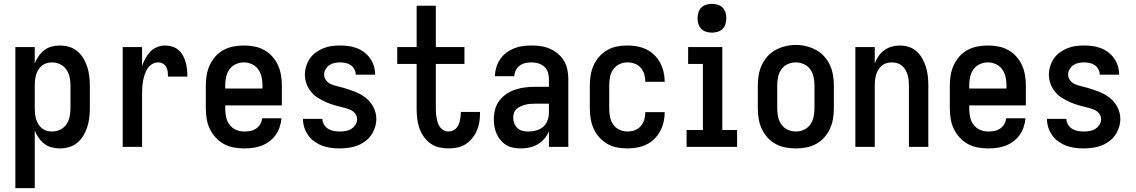

<svg xmlns="http://www.w3.org/2000/svg" viewBox="-20 -765 5915 1000"><path d="M60 215V-520H161V-435Q169 -455 181.5 -473Q194 -491 211 -504Q228 -517 249 -522.5Q270 -528 292 -528Q316 -528 340 -521Q364 -514 383 -498Q402 -482 414.5 -461Q427 -440 434.5 -416.5Q442 -393 445 -368.5Q448 -344 448 -320V-200Q448 -176 445 -151.5Q442 -127 434.5 -103.5Q427 -80 414.5 -59Q402 -38 383 -22Q364 -6 340 1Q316 8 292 8Q270 8 249 2.5Q228 -3 211 -16Q194 -29 181.5 -47Q169 -65 161 -85V215ZM251 -80Q273 -80 293 -89.5Q313 -99 325.5 -117Q338 -135 342.5 -156.5Q347 -178 347 -200V-320Q347 -342 342.5 -363.5Q338 -385 325.5 -403Q313 -421 293 -430.5Q273 -440 251 -440Q237 -440 223 -436Q209 -432 198 -423Q187 -414 179.5 -401.5Q172 -389 168 -375.5Q164 -362 162.5 -348Q161 -334 161 -320V-200Q161 -186 162.5 -172Q164 -158 168 -144.5Q172 -131 179.5 -118.5Q187 -106 198 -97Q209 -88 223 -84Q237 -80 251 -80Z M619 0V-520H720V-420Q726 -440 736.5 -459.5Q747 -479 762 -495Q777 -511 797.5 -519.5Q818 -528 840 -528Q859 -528 877 -522.5Q895 -517 909.5 -504.5Q924 -492 933 -475.5Q942 -459 947 -441Q952 -423 954 -404Q956 -385 956 -366H855Q855 -379 853.5 -391.5Q852 -404 846 -415.5Q840 -427 828.5 -433.5Q817 -440 805 -440Q787 -440 772 -431Q757 -422 748 -407.5Q739 -393 733.5 -376.5Q728 -360 725 -343.5Q722 -327 721 -310Q720 -293 720 -276V0Z M1252 8Q1225 8 1197.5 3Q1170 -2 1146 -15Q1122 -28 1103.5 -48.5Q1085 -69 1073 -93.5Q1061 -118 1056.5 -145.5Q1052 -173 1052 -200V-320Q1052 -347 1056.5 -374Q1061 -401 1072.5 -426Q1084 -451 1102.5 -471.5Q1121 -492 1145 -505Q1169 -518 1196 -523Q1223 -528 1250 -528Q1277 -528 1304 -523Q1331 -518 1355 -505Q1379 -492 1397.5 -471.5Q1416 -451 1427.5 -426Q1439 -401 1443.5 -374Q1448 -347 1448 -320V-216H1153V-200Q1153 -178 1157.5 -156Q1162 -134 1175 -116Q1188 -98 1209 -89Q1230 -80 1252 -80Q1268 -80 1284 -83Q1300 -86 1313.5 -95Q1327 -104 1335.5 -118Q1344 -132 1345 -149H1446Q1444 -125 1436.5 -103Q1429 -81 1415.5 -62Q1402 -43 1383.5 -29Q1365 -15 1343 -6.5Q1321 2 1298 5Q1275 8 1252 8ZM1347 -304V-320Q1347 -342 1342.5 -363.5Q1338 -385 1325.5 -403Q1313 -421 1292.5 -430.5Q1272 -440 1250 -440Q1228 -440 1207.5 -430.5Q1187 -421 1174.5 -403Q1162 -385 1157.5 -363.5Q1153 -342 1153 -320V-304Z M1748 8Q1726 8 1703 5Q1680 2 1658.5 -6Q1637 -14 1618 -27.5Q1599 -41 1585.5 -60Q1572 -79 1565 -101Q1558 -123 1558 -146Q1558 -146 1558 -146Q1558 -146 1558 -146H1659Q1659 -131 1667 -117Q1675 -103 1688.5 -94.5Q1702 -86 1717.5 -83Q1733 -80 1749 -80Q1764 -80 1779.5 -82.5Q1795 -85 1808.5 -93Q1822 -101 1831 -115Q1840 -129 1840 -145Q1840 -156 1834 -167Q1828 -178 1818.5 -185Q1809 -192 1798 -196Q1787 -200 1775 -203Q1751 -209 1727.5 -215.5Q1704 -222 1681.5 -231.5Q1659 -241 1638 -254Q1617 -267 1601.5 -285.5Q1586 -304 1577 -327Q1568 -350 1568 -375Q1568 -397 1574.5 -419Q1581 -441 1593.5 -459.5Q1606 -478 1624.5 -491.5Q1643 -505 1663.5 -513.5Q1684 -522 1706.5 -525Q1729 -528 1752 -528Q1774 -528 1796 -525Q1818 -522 1839 -514Q1860 -506 1878 -492Q1896 -478 1908.5 -460Q1921 -442 1927.5 -420Q1934 -398 1934 -376Q1934 -376 1934 -376Q1934 -376 1934 -376H1833Q1833 -390 1826 -403.5Q1819 -417 1807 -425.5Q1795 -434 1780.5 -437Q1766 -440 1751 -440Q1737 -440 1722 -437Q1707 -434 1695 -425.5Q1683 -417 1675.5 -404Q1668 -391 1668 -376Q1668 -360 1678.5 -346.5Q1689 -333 1704 -326.5Q1719 -320 1734.5 -316.5Q1750 -313 1765.5 -308.5Q1781 -304 1796.5 -299Q1812 -294 1827 -288Q1842 -282 1856 -274.5Q1870 -267 1883 -257Q1896 -247 1906.5 -234.5Q1917 -222 1924.5 -208Q1932 -194 1936 -178Q1940 -162 1940 -146Q1940 -123 1932.5 -100.5Q1925 -78 1912 -59.5Q1899 -41 1880 -27.5Q1861 -14 1839 -6Q1817 2 1794.5 5Q1772 8 1748 8Z M2315 8Q2290 8 2265.5 2Q2241 -4 2221 -18.5Q2201 -33 2186.5 -54Q2172 -75 2164 -98.5Q2156 -122 2153 -147Q2150 -172 2150 -197V-432H2049V-520H2150V-735H2250V-520H2399V-432H2250V-197Q2250 -185 2251 -172.5Q2252 -160 2254.5 -147.5Q2257 -135 2261 -123.5Q2265 -112 2272.5 -102Q2280 -92 2291.5 -86Q2303 -80 2315 -80Q2326 -80 2336.5 -84Q2347 -88 2354.5 -95.5Q2362 -103 2367 -113Q2372 -123 2374.5 -133.5Q2377 -144 2378.5 -155Q2380 -166 2380 -177Q2380 -178 2380 -179.5Q2380 -181 2380 -182H2480Q2480 -179 2480 -176.5Q2480 -174 2480 -172Q2480 -149 2476 -126Q2472 -103 2462.5 -82Q2453 -61 2438 -43Q2423 -25 2403.5 -13Q2384 -1 2361 3.5Q2338 8 2315 8Z M2693 8Q2674 8 2654.5 4.5Q2635 1 2618 -9Q2601 -19 2588 -34Q2575 -49 2567 -67Q2559 -85 2555.5 -104Q2552 -123 2552 -143Q2552 -169 2558.5 -194.5Q2565 -220 2581 -241Q2597 -262 2619 -276.5Q2641 -291 2666 -299Q2691 -307 2717 -310Q2743 -313 2769 -313H2839V-354Q2839 -372 2833.5 -389Q2828 -406 2814.5 -418Q2801 -430 2783.5 -435Q2766 -440 2749 -440Q2732 -440 2716 -436.5Q2700 -433 2687 -423.5Q2674 -414 2666.5 -399Q2659 -384 2659 -368Q2659 -368 2659 -368Q2659 -368 2659 -368H2558Q2558 -368 2558 -368Q2558 -368 2558 -368Q2558 -391 2565 -414Q2572 -437 2585 -456.5Q2598 -476 2616.5 -490Q2635 -504 2657 -513Q2679 -522 2702 -525Q2725 -528 2749 -528Q2773 -528 2797.5 -524.5Q2822 -521 2844.5 -511Q2867 -501 2886 -485Q2905 -469 2917.5 -448Q2930 -427 2935 -402.5Q2940 -378 2940 -354V0H2839V-81Q2830 -60 2815 -42.5Q2800 -25 2780.5 -13.5Q2761 -2 2738.5 3Q2716 8 2693 8ZM2733 -80Q2754 -80 2774.5 -86Q2795 -92 2810 -105.5Q2825 -119 2832 -139Q2839 -159 2839 -180V-225H2769Q2756 -225 2743 -224Q2730 -223 2717.5 -220Q2705 -217 2693.5 -212Q2682 -207 2672 -198.5Q2662 -190 2657.5 -178Q2653 -166 2653 -153Q2653 -137 2658.5 -122.5Q2664 -108 2675.5 -97.5Q2687 -87 2702.5 -83.5Q2718 -80 2733 -80Z M3247 8Q3220 8 3193.5 3Q3167 -2 3143.5 -15.5Q3120 -29 3101.5 -49.5Q3083 -70 3072 -94.5Q3061 -119 3056.5 -146Q3052 -173 3052 -200V-320Q3052 -347 3056.5 -374Q3061 -401 3072 -425.5Q3083 -450 3101.5 -470.5Q3120 -491 3143.5 -504.5Q3167 -518 3193.5 -523Q3220 -528 3247 -528Q3273 -528 3298 -523.5Q3323 -519 3346 -508Q3369 -497 3387.5 -479Q3406 -461 3418 -438.5Q3430 -416 3436 -391Q3442 -366 3442 -341Q3442 -341 3442 -340.5Q3442 -340 3442 -339H3341Q3341 -339 3341 -339.5Q3341 -340 3341 -340Q3341 -360 3335.5 -378.5Q3330 -397 3317 -412Q3304 -427 3285.5 -433.5Q3267 -440 3247 -440Q3226 -440 3206 -430.5Q3186 -421 3173.5 -403Q3161 -385 3157 -363.5Q3153 -342 3153 -320V-200Q3153 -178 3157 -156.5Q3161 -135 3173.5 -117Q3186 -99 3206 -89.5Q3226 -80 3247 -80Q3267 -80 3285.5 -86.5Q3304 -93 3317 -108Q3330 -123 3335.5 -141.5Q3341 -160 3341 -180Q3341 -180 3341 -180.5Q3341 -181 3341 -181H3442Q3442 -180 3442 -179.5Q3442 -179 3442 -179Q3442 -154 3436 -129Q3430 -104 3418 -81.5Q3406 -59 3387.5 -41Q3369 -23 3346 -12Q3323 -1 3298 3.5Q3273 8 3247 8Z M3556 0V-88H3641V-432H3564V-520H3742V-88H3819V0ZM3688 -595Q3673 -595 3658 -599.5Q3643 -604 3632.5 -614.5Q3622 -625 3617.5 -640Q3613 -655 3613 -670Q3613 -685 3617.5 -700Q3622 -715 3632.5 -725.5Q3643 -736 3658 -740.5Q3673 -745 3688 -745Q3703 -745 3718 -740.5Q3733 -736 3743.5 -725.5Q3754 -715 3758.5 -700Q3763 -685 3763 -670Q3763 -655 3758.5 -640Q3754 -625 3743.5 -614.5Q3733 -604 3718 -599.5Q3703 -595 3688 -595Z M4125 8Q4098 8 4071 3Q4044 -2 4020 -15Q3996 -28 3977.5 -48.5Q3959 -69 3947.5 -94Q3936 -119 3931.5 -146Q3927 -173 3927 -200V-320Q3927 -347 3931.5 -374Q3936 -401 3947.5 -426Q3959 -451 3977.5 -471.5Q3996 -492 4020 -505Q4044 -518 4071 -524.5Q4098 -531 4125 -531Q4152 -531 4179 -524.5Q4206 -518 4230 -505Q4254 -492 4272.5 -471.5Q4291 -451 4302.5 -426Q4314 -401 4318.5 -374Q4323 -347 4323 -320V-200Q4323 -173 4318.5 -146Q4314 -119 4302.5 -94Q4291 -69 4272.5 -48.5Q4254 -28 4230 -15Q4206 -2 4179 3Q4152 8 4125 8ZM4125 -80Q4147 -80 4167.5 -89.5Q4188 -99 4200.5 -117Q4213 -135 4217.5 -156.5Q4222 -178 4222 -200V-320Q4222 -342 4217.5 -364Q4213 -386 4200 -404Q4187 -422 4166.5 -431Q4146 -440 4124 -440Q4102 -440 4081.5 -430.5Q4061 -421 4049 -403Q4037 -385 4032.5 -363.5Q4028 -342 4028 -320V-200Q4028 -178 4032.5 -156.5Q4037 -135 4049.5 -117Q4062 -99 4082.5 -89.5Q4103 -80 4125 -80Z M4435 0V-520H4536V-435Q4544 -455 4556 -473Q4568 -491 4585.5 -503.5Q4603 -516 4624 -522Q4645 -528 4666 -528Q4690 -528 4713.5 -520.5Q4737 -513 4754.5 -497Q4772 -481 4784 -459.5Q4796 -438 4803 -415Q4810 -392 4812.5 -368Q4815 -344 4815 -320V0H4714V-320Q4714 -334 4712.5 -348Q4711 -362 4707 -375.5Q4703 -389 4695.5 -401.5Q4688 -414 4677.5 -423Q4667 -432 4653 -436Q4639 -440 4625 -440Q4611 -440 4597 -436Q4583 -432 4572.5 -423Q4562 -414 4554.5 -401.5Q4547 -389 4543 -375.5Q4539 -362 4537.5 -348Q4536 -334 4536 -320V0Z M5127 8Q5100 8 5072.5 3Q5045 -2 5021 -15Q4997 -28 4978.5 -48.5Q4960 -69 4948 -93.5Q4936 -118 4931.5 -145.5Q4927 -173 4927 -200V-320Q4927 -347 4931.5 -374Q4936 -401 4947.5 -426Q4959 -451 4977.5 -471.5Q4996 -492 5020 -505Q5044 -518 5071 -523Q5098 -528 5125 -528Q5152 -528 5179 -523Q5206 -518 5230 -505Q5254 -492 5272.5 -471.5Q5291 -451 5302.5 -426Q5314 -401 5318.5 -374Q5323 -347 5323 -320V-216H5028V-200Q5028 -178 5032.5 -156Q5037 -134 5050 -116Q5063 -98 5084 -89Q5105 -80 5127 -80Q5143 -80 5159 -83Q5175 -86 5188.5 -95Q5202 -104 5210.5 -118Q5219 -132 5220 -149H5321Q5319 -125 5311.5 -103Q5304 -81 5290.5 -62Q5277 -43 5258.5 -29Q5240 -15 5218 -6.5Q5196 2 5173 5Q5150 8 5127 8ZM5222 -304V-320Q5222 -342 5217.5 -363.5Q5213 -385 5200.5 -403Q5188 -421 5167.5 -430.5Q5147 -440 5125 -440Q5103 -440 5082.5 -430.5Q5062 -421 5049.5 -403Q5037 -385 5032.5 -363.5Q5028 -342 5028 -320V-304Z M5623 8Q5601 8 5578 5Q5555 2 5533.5 -6Q5512 -14 5493 -27.5Q5474 -41 5460.5 -60Q5447 -79 5440 -101Q5433 -123 5433 -146Q5433 -146 5433 -146Q5433 -146 5433 -146H5534Q5534 -131 5542 -117Q5550 -103 5563.5 -94.5Q5577 -86 5592.5 -83Q5608 -80 5624 -80Q5639 -80 5654.5 -82.5Q5670 -85 5683.5 -93Q5697 -101 5706 -115Q5715 -129 5715 -145Q5715 -156 5709 -167Q5703 -178 5693.5 -185Q5684 -192 5673 -196Q5662 -200 5650 -203Q5626 -209 5602.5 -215.5Q5579 -222 5556.5 -231.5Q5534 -241 5513 -254Q5492 -267 5476.5 -285.5Q5461 -304 5452 -327Q5443 -350 5443 -375Q5443 -397 5449.5 -419Q5456 -441 5468.5 -459.5Q5481 -478 5499.5 -491.5Q5518 -505 5538.5 -513.5Q5559 -522 5581.5 -525Q5604 -528 5627 -528Q5649 -528 5671 -525Q5693 -522 5714 -514Q5735 -506 5753 -492Q5771 -478 5783.5 -460Q5796 -442 5802.5 -420Q5809 -398 5809 -376Q5809 -376 5809 -376Q5809 -376 5809 -376H5708Q5708 -390 5701 -403.5Q5694 -417 5682 -425.5Q5670 -434 5655.5 -437Q5641 -440 5626 -440Q5612 -440 5597 -437Q5582 -434 5570 -425.5Q5558 -417 5550.5 -404Q5543 -391 5543 -376Q5543 -360 5553.5 -346.5Q5564 -333 5579 -326.5Q5594 -320 5609.5 -316.5Q5625 -313 5640.5 -308.5Q5656 -304 5671.5 -299Q5687 -294 5702 -288Q5717 -282 5731 -274.5Q5745 -267 5758 -257Q5771 -247 5781.5 -234.5Q5792 -222 5799.5 -208Q5807 -194 5811 -178Q5815 -162 5815 -146Q5815 -123 5807.5 -100.5Q5800 -78 5787 -59.5Q5774 -41 5755 -27.5Q5736 -14 5714 -6Q5692 2 5669.5 5Q5647 8 5623 8Z"/></svg>

Font: Zed Sans Semibold
Style: Regular
Weight: 600
Designer: Belleve Invis
Foundry: Belleve Invis
Version: Version 1.0.0; ttfautohint (v1.8.4)